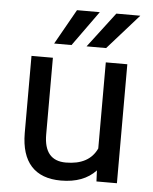

<svg xmlns="http://www.w3.org/2000/svg" viewBox="-52 -754 644 807"><g transform="rotate(5 270.0 -350.5)"><path d="M384.3 -2 382.3 -46.4Q330.6 9.3 234.9 9.3Q152.3 9.3 109.4 -37.6Q66.9 -84.5 66.4 -175.8V-499.5V-502H68.8H154.3H156.7V-499.5V-178.7Q156.7 -67.9 249 -67.9Q347.2 -67.9 379.9 -138.7V-499.5V-502H382.3H468.3H470.7V-499.5V-2V0H468.3H386.2H384.3ZM240.2 -710H336.4L230 -562H156.7ZM406.2 -710H507.3L376 -562H293.5Z"/></g></svg>

Font: MAUL
Style: Regular
Weight: 400
Designer: MAUL
Version: Version 1.0; 2020; ttfautohint (v1.8.3)